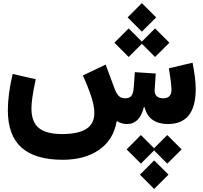

<svg xmlns="http://www.w3.org/2000/svg" viewBox="-20 -803 1312 1243"><path d="M806.2 -690.4 898.4 -782.7 991.2 -690.4 898.4 -598.1ZM720.7 -526.4 813 -619.1 898.4 -533.7 983.9 -619.1 1076.7 -526.4 983.9 -434.1 898.4 -519.5 813 -434.1ZM799.8 164.1 892.1 71.3 977.5 156.7 1063 71.3 1155.8 164.1 1063 256.3 977.5 170.9 892.1 256.3ZM885.7 327.6 978 235.4 1070.8 327.6 978 420.4ZM802.2 0Q786.1 0 769 -4.6Q752 -9.3 737.8 -18.6L734.9 -16.6Q714.8 102.1 621.8 166.7Q528.8 231.4 385.7 231.4Q208 231.4 119.4 152.6Q30.8 73.7 30.8 -89.8Q30.8 -139.2 38.3 -197.5Q45.9 -255.9 62 -324.2L211.4 -290Q195.3 -213.9 189.5 -172.4Q183.6 -130.9 183.6 -100.1Q183.6 -13.2 231.9 25.9Q280.3 64.9 381.3 64.9Q485.8 64.9 538.3 31.7Q590.8 -1.5 590.8 -72.3Q590.8 -99.1 583.7 -131.3Q576.7 -163.6 560.5 -207.8Q544.4 -252 516.6 -314.5L664.1 -384.8L722.7 -226.6Q733.4 -198.2 748.5 -182.4Q763.7 -166.5 790.5 -166.5Q817.9 -166.5 830.3 -182.4Q842.8 -198.2 845.7 -235.4L853 -335.9L988.3 -327.1L981.4 -222.2Q979.5 -194.8 994.4 -180.7Q1009.3 -166.5 1037.1 -166.5Q1090.3 -166.5 1090.3 -223.6Q1090.3 -232.4 1088.1 -254.4Q1085.9 -276.4 1082 -304.9Q1078.1 -333.5 1073.2 -360.8L1226.6 -397Q1236.3 -348.6 1241.7 -305.4Q1247.1 -262.2 1247.1 -226.1Q1247.1 0 1066.9 0Q1008.3 0 969.5 -26.1Q930.7 -52.2 916 -108.9H911.1Q898.9 -57.1 871.6 -28.6Q844.2 0 802.2 0Z"/></svg>

Font: Estedad-FD ExtraBold
Style: Regular
Weight: 800
Designer: Amin Abedi
Version: Version 7.3